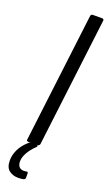

<svg xmlns="http://www.w3.org/2000/svg" viewBox="-178 -733 540 951"><g transform="rotate(20 92.0 -257.5)"><path d="M39 -10 122 -690Q124 -700 133 -700H183Q187 -700 189.5 -697Q192 -694 191 -690L108 -10Q107 -6 104 -3Q101 0 97 0H47Q37 0 39 -10ZM90 182Q77 185 61 185Q32 185 12.5 169.5Q-7 154 -7 117Q-7 89 6.5 60.5Q20 32 48 7Q52 4 52 3Q56 0 63 0H90Q98 0 98 5Q98 7 93 12Q70 34 56 58.5Q42 83 42 106Q43 143 77 143Q83 143 87 142L91 141Q98 141 98 149V170Q98 179 90 182Z"/></g></svg>

Font: Barlow Condensed
Style: Italic
Weight: 400
Width: 3
Italic angle: -7°
Designer: Jeremy Tribby
Foundry: Tribby Type
Version: Version 1.408